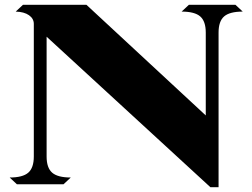

<svg xmlns="http://www.w3.org/2000/svg" viewBox="-20 -763 1045 795"><path d="M985 -715Q931 -715 908 -695Q885 -675 885 -628V12H851L173 -611V-115Q173 -68 196 -48Q219 -28 273 -28L243 0H50L20 -28Q74 -28 97 -48Q120 -68 120 -115V-664Q120 -686 100 -700Q80 -714 45 -715L75 -743H338L832 -285V-628Q832 -675 809 -695Q786 -715 732 -715L762 -743H955Z"/></svg>

Font: FFF_Oezguer-Guendem
Style: Bold
Weight: 700
Designer: bBox Type GmbH
Foundry: bBox Type GmbH
Version: Version 1.004